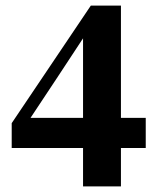

<svg xmlns="http://www.w3.org/2000/svg" viewBox="-20 -658 569 689"><path d="M278 11V-168V-194V-537H260L306 -563L187 -382L67 -201L80 -265V-235H503V-127H22V-216L306 -638H414V11Z"/></svg>

Font: Source Serif 4 36pt
Style: Bold
Weight: 700
Designer: Frank Grießhammer
Foundry: Adobe Systems Incorporated
Version: Version 4.004;hotconv 1.0.116;makeotfexe 2.5.65601